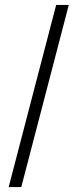

<svg xmlns="http://www.w3.org/2000/svg" viewBox="-20 -756 298 776"><path d="M258 -736H207L15 0H66Z"/></svg>

Font: XITS
Style: Italic
Weight: 400
Italic angle: -16.33°
Designer: MicroPress Inc., with final additions and corrections provided by Coen Hoffman, Elsevier (retired)
Version: Version 1.302